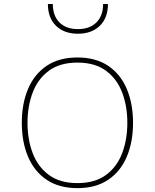

<svg xmlns="http://www.w3.org/2000/svg" viewBox="-20 -946 783 971"><path d="M371.6 -655.3Q464.8 -655.3 527.3 -613Q589.8 -570.8 621.3 -496.1Q652.8 -421.4 652.8 -324.7Q652.8 -228 621.3 -153.6Q589.8 -79.1 527.3 -36.9Q464.8 5.4 371.6 5.4Q278.3 5.4 215.8 -36.9Q153.3 -79.1 121.8 -153.6Q90.3 -228 90.3 -324.7Q90.3 -421.4 121.8 -496.1Q153.3 -570.8 215.8 -613Q278.3 -655.3 371.6 -655.3ZM371.6 -629.4Q282.7 -629.4 227.1 -588.1Q171.4 -546.9 145.3 -477.8Q119.1 -408.7 119.1 -324.7Q119.1 -240.7 145.3 -171.6Q171.4 -102.5 227.3 -61.3Q283.2 -20 371.6 -20Q460.4 -20 516.1 -61.3Q571.8 -102.5 597.9 -171.6Q624 -240.7 624 -324.7Q624 -408.7 597.9 -477.8Q571.8 -546.9 516.1 -588.1Q460.4 -629.4 371.6 -629.4ZM525.9 -925.8Q525.9 -855.5 484.6 -815.4Q443.4 -775.4 374 -775.4Q304.7 -775.4 263.4 -815.4Q222.2 -855.5 222.2 -925.8H247.1Q247.1 -866.7 280.5 -832.8Q314 -798.8 374 -798.8Q434.1 -798.8 467.8 -832.8Q501.5 -866.7 501.5 -925.8Z"/></svg>

Font: Estedad-FD Thin
Style: Regular
Weight: 100
Designer: Amin Abedi
Version: Version 7.3